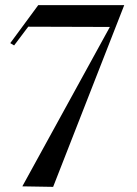

<svg xmlns="http://www.w3.org/2000/svg" viewBox="-20 -490 534 748"><path d="M20 -322 129 -470H464L187 238L67 236L408 -385L90 -386L35 -313Z"/></svg>

Font: Mazius Display
Style: Regular
Weight: 400
Designer: Alberto Casagrande & Collletttivo
Foundry: Collletttivo
Version: Version 2.000;Glyphs 3.2 (3217)